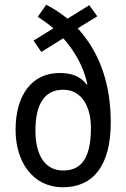

<svg xmlns="http://www.w3.org/2000/svg" viewBox="-20 -783 534 813"><path d="M176 -763 140 -712C162 -697 185 -682 206 -663L122 -611L155 -563L248 -621C297 -565 334 -501 350 -426L347 -425C322 -459 283 -474 233 -474C119 -474 46 -386 46 -233C46 -95 121 10 246 10C376 10 449 -84 449 -264C449 -437 397 -567 309 -663L392 -714L358 -761L266 -704C237 -727 207 -747 176 -763ZM248 -403C327 -403 365 -330 365 -242C365 -122 330 -61 248 -61C165 -61 130 -134 130 -230C130 -343 169 -403 248 -403Z"/></svg>

Font: Noto Sans Khmer Condensed
Style: Regular
Weight: 400
Width: 3
Designer: Danh Hong and the Monotype Design Team
Foundry: Monotype Imaging Inc.
Version: Version 2.004